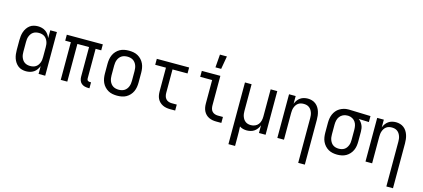

<svg xmlns="http://www.w3.org/2000/svg" viewBox="-70 -1374 4864 2209"><g transform="rotate(15 2362.5 -270.0)"><path d="M228 8Q203 8 178 1.5Q153 -5 133 -20.5Q113 -36 98.5 -57.5Q84 -79 76 -103Q68 -127 65 -152Q62 -177 62 -202V-318Q62 -343 65 -368Q68 -393 76 -417Q84 -441 98.5 -462.5Q113 -484 133 -499.5Q153 -515 178 -521.5Q203 -528 228 -528Q252 -528 275.5 -522Q299 -516 319 -502.5Q339 -489 353 -469Q367 -449 376 -427V-520H455V0H376V-93Q367 -71 353 -51Q339 -31 319 -17.5Q299 -4 275.5 2Q252 8 228 8ZM258 -63Q276 -63 293 -67Q310 -71 324.5 -80.5Q339 -90 349 -104Q359 -118 365.5 -134.5Q372 -151 374 -168Q376 -185 376 -202V-318Q376 -335 374 -352Q372 -369 365.5 -385.5Q359 -402 349 -416Q339 -430 324.5 -439.5Q310 -449 293 -453Q276 -457 259 -457Q241 -457 224 -453Q207 -449 192.5 -439.5Q178 -430 168 -416Q158 -402 151.5 -385.5Q145 -369 143 -352Q141 -335 141 -318V-202Q141 -185 143 -168Q145 -151 151.5 -134.5Q158 -118 168 -104Q178 -90 192.5 -80.5Q207 -71 224 -67Q241 -63 258 -63Z M984 8H968Q947 8 925.5 2.5Q904 -3 887.5 -17.5Q871 -32 864 -53Q857 -74 857 -96V-449H718V0H640V-449H573V-520H1002V-449H935V-96Q935 -89 937 -82.5Q939 -76 944 -71.5Q949 -67 955.5 -65Q962 -63 968 -63H984Z M1312 8Q1285 8 1257.5 3Q1230 -2 1206 -15.5Q1182 -29 1163 -49.5Q1144 -70 1132.5 -95Q1121 -120 1116.5 -147.5Q1112 -175 1112 -202V-318Q1112 -345 1116.5 -372.5Q1121 -400 1132.5 -425Q1144 -450 1163 -470.5Q1182 -491 1206 -504.5Q1230 -518 1257.5 -523Q1285 -528 1312 -528Q1340 -528 1367.5 -523Q1395 -518 1419 -504.5Q1443 -491 1462 -470.5Q1481 -450 1492.5 -425Q1504 -400 1508.5 -372.5Q1513 -345 1513 -318V-202Q1513 -175 1508.5 -147.5Q1504 -120 1492.5 -95Q1481 -70 1462 -49.5Q1443 -29 1419 -15.5Q1395 -2 1367.5 3Q1340 8 1312 8ZM1313 -63Q1330 -63 1347.5 -67Q1365 -71 1379.5 -80Q1394 -89 1405 -103Q1416 -117 1422.5 -133.5Q1429 -150 1431.5 -167.5Q1434 -185 1434 -202V-318Q1434 -335 1431.5 -352.5Q1429 -370 1422.5 -386.5Q1416 -403 1405 -417Q1394 -431 1379.5 -440Q1365 -449 1347.5 -453Q1330 -457 1313 -457Q1295 -457 1277.5 -453Q1260 -449 1245.5 -440Q1231 -431 1220 -417Q1209 -403 1202.5 -386.5Q1196 -370 1193.5 -352.5Q1191 -335 1191 -318V-202Q1191 -185 1193.5 -167.5Q1196 -150 1202.5 -133.5Q1209 -117 1220 -103Q1231 -89 1245.5 -80Q1260 -71 1277.5 -67Q1295 -63 1313 -63Z M2003 0H1941Q1919 0 1896.5 -4Q1874 -8 1853.5 -18Q1833 -28 1816.5 -44Q1800 -60 1790 -80.5Q1780 -101 1776.5 -123.5Q1773 -146 1773 -169V-449H1645V-520H2030V-449H1851V-169Q1851 -150 1856 -131Q1861 -112 1873.5 -98Q1886 -84 1904.5 -77.5Q1923 -71 1941 -71H2003Z M2553 0H2492Q2469 0 2446.5 -4Q2424 -8 2403.5 -18Q2383 -28 2367 -44Q2351 -60 2341 -80.5Q2331 -101 2327 -123.5Q2323 -146 2323 -169V-449H2181V-520H2402V-169Q2402 -150 2406.5 -131Q2411 -112 2423.5 -98Q2436 -84 2454.5 -77.5Q2473 -71 2492 -71H2553ZM2322 -600 2334 -755H2417L2390 -600Z M2695 215V-520H2774V-202Q2774 -185 2776 -168.5Q2778 -152 2784 -135.5Q2790 -119 2799.5 -105Q2809 -91 2823 -81Q2837 -71 2853.5 -67Q2870 -63 2887 -63Q2912 -63 2935.5 -73Q2959 -83 2974 -102.5Q2989 -122 2995 -146.5Q3001 -171 3001 -196V-520H3080V0H3001V-92Q2993 -70 2979 -50.5Q2965 -31 2946 -17.5Q2927 -4 2903.5 2Q2880 8 2857 8Q2834 8 2812 2.5Q2790 -3 2771 -16Q2773 15 2773.5 46Q2774 77 2774 107V215Z M3526 215V-318Q3526 -335 3524 -351.5Q3522 -368 3516 -384.5Q3510 -401 3500.5 -415Q3491 -429 3477 -439Q3463 -449 3446.5 -453Q3430 -457 3413 -457Q3395 -457 3378.5 -453Q3362 -449 3348 -439Q3334 -429 3324.5 -415Q3315 -401 3309 -384.5Q3303 -368 3301 -351.5Q3299 -335 3299 -318V0H3220V-520H3299V-428Q3307 -450 3321 -469.5Q3335 -489 3354 -502.5Q3373 -516 3396.5 -522Q3420 -528 3443 -528Q3468 -528 3492.5 -521Q3517 -514 3537 -498.5Q3557 -483 3570.5 -461.5Q3584 -440 3591.5 -416.5Q3599 -393 3602 -368Q3605 -343 3605 -318V215Z M3933 8Q3906 8 3879 2.5Q3852 -3 3828.5 -16.5Q3805 -30 3786.5 -50.5Q3768 -71 3756.5 -96Q3745 -121 3741 -148Q3737 -175 3737 -202V-318Q3737 -344 3741 -370Q3745 -396 3755.5 -420.5Q3766 -445 3783 -465.5Q3800 -486 3822.5 -499.5Q3845 -513 3870.5 -520.5Q3896 -528 3923 -528H3938L4190 -520V-449L4068 -453Q4084 -442 4096 -426.5Q4108 -411 4116 -393.5Q4124 -376 4127 -356.5Q4130 -337 4130 -318V-202Q4130 -175 4126 -148Q4122 -121 4110.5 -96Q4099 -71 4080.5 -50.5Q4062 -30 4038.5 -16.5Q4015 -3 3988 2.5Q3961 8 3933 8ZM3934 -63Q3951 -63 3968 -67Q3985 -71 3999.5 -80.5Q4014 -90 4024 -104Q4034 -118 4040.5 -134.5Q4047 -151 4049 -168Q4051 -185 4051 -202V-318Q4051 -342 4046.5 -366Q4042 -390 4028.5 -410.5Q4015 -431 3993.5 -443Q3972 -455 3948 -457H3929Q3904 -457 3880.5 -445.5Q3857 -434 3842 -413.5Q3827 -393 3821.5 -368Q3816 -343 3816 -318V-202Q3816 -185 3818 -168Q3820 -151 3826.5 -134.5Q3833 -118 3843 -104Q3853 -90 3867.5 -80.5Q3882 -71 3899 -67Q3916 -63 3934 -63Z M4576 215V-318Q4576 -335 4574 -351.5Q4572 -368 4566 -384.5Q4560 -401 4550.5 -415Q4541 -429 4527 -439Q4513 -449 4496.5 -453Q4480 -457 4463 -457Q4445 -457 4428.5 -453Q4412 -449 4398 -439Q4384 -429 4374.5 -415Q4365 -401 4359 -384.5Q4353 -368 4351 -351.5Q4349 -335 4349 -318V0H4270V-520H4349V-428Q4357 -450 4371 -469.5Q4385 -489 4404 -502.5Q4423 -516 4446.5 -522Q4470 -528 4493 -528Q4518 -528 4542.5 -521Q4567 -514 4587 -498.5Q4607 -483 4620.5 -461.5Q4634 -440 4641.5 -416.5Q4649 -393 4652 -368Q4655 -343 4655 -318V215Z"/></g></svg>

Font: Iosevka Pride
Style: Regular
Weight: 400
Monospace: yes
Designer: Belleve Invis
Foundry: Belleve Invis
Version: Version 30.3.1; ttfautohint (v1.8.4)